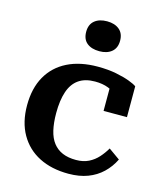

<svg xmlns="http://www.w3.org/2000/svg" viewBox="-117 -869 824 968"><g transform="rotate(15 295.0 -385.5)"><path d="M350 -66Q388 -66 416 -80Q444 -94 464.5 -117Q485 -140 500 -166L559 -124Q539 -83 507 -52.5Q475 -22 431.5 -5.5Q388 11 331 11Q243 11 178 -22Q113 -55 77 -118Q41 -181 41 -269Q41 -358 76.5 -420.5Q112 -483 178 -516Q244 -549 336 -549Q391 -549 433 -540.5Q475 -532 503 -521.5Q531 -511 543 -502V-341H421V-482Q434 -482 442 -476Q450 -470 454.5 -462Q459 -454 460 -445.5Q461 -437 459 -431Q441 -450 411 -461.5Q381 -473 342 -473Q290 -473 257 -450Q224 -427 208.5 -381.5Q193 -336 193 -269Q193 -218 202 -179.5Q211 -141 230.5 -116Q250 -91 279.5 -78.5Q309 -66 350 -66ZM322 -626Q281 -626 257 -645.5Q233 -665 233 -704Q233 -742 257 -762Q281 -782 322 -782Q362 -782 386 -762Q410 -742 410 -704Q410 -666 386 -646Q362 -626 322 -626Z"/></g></svg>

Font: Roboto Serif 20pt SemiBold
Style: Regular
Weight: 600
Version: Version 1.008